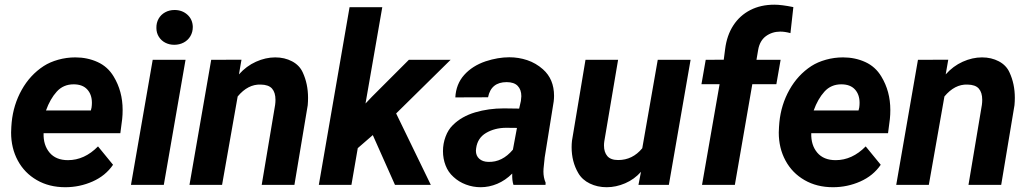

<svg xmlns="http://www.w3.org/2000/svg" viewBox="-20 -781 4351 811"><path d="M457.5 -85Q425.8 -38.6 371.1 -14.4Q316.4 9.8 255.9 9.8Q187.5 9.8 135.5 -20.3Q83.5 -50.3 55.2 -102.8Q26.9 -155.3 26.9 -221.2Q26.9 -229 27.8 -244.6L29.3 -264.2Q36.6 -338.9 71.8 -401.6Q106.9 -464.4 164.6 -502Q190.9 -519 226.1 -528.8Q261.2 -538.6 298.3 -538.6Q349.1 -538.6 392.1 -519Q435.1 -499.5 460 -458Q498 -395.5 498 -316.4Q498 -295.9 496.1 -278.3L488.3 -218.3H164.1Q162.6 -168 189.5 -136.2Q216.3 -104.5 267.1 -104.5Q336.9 -104.5 394 -162.6ZM174.3 -314.5H363.8L366.7 -326.7Q368.2 -336.9 368.2 -346.7Q368.2 -381.8 348.4 -403.3Q328.6 -424.8 291 -424.8Q247.6 -424.8 219.7 -394Q191.9 -363.3 174.3 -314.5Z M717.3 -738.8Q749.5 -738.8 771.5 -719Q793.5 -699.2 794.4 -667.5Q794.4 -645.5 784.2 -628.2Q773.9 -610.8 755.9 -601.3Q737.8 -591.8 715.8 -591.8Q695.3 -591.8 678.2 -600.6Q661.1 -609.4 650.9 -625.7Q640.6 -642.1 640.6 -662.6Q640.1 -684.6 649.9 -701.9Q659.7 -719.2 677.5 -729Q695.3 -738.8 717.3 -738.8ZM763.7 -528.3 671.9 0H533.2L625 -528.3Z M983.9 -373.5 918 0H780.3L872.1 -528.3L1000 -528.8L989.3 -466.8Q1020.5 -502 1061.3 -520.3Q1102.1 -538.6 1142.6 -538.6Q1182.1 -538.6 1213.6 -522Q1245.1 -505.4 1258.8 -475.1Q1281.2 -426.8 1281.2 -367.7Q1281.2 -352.5 1279.8 -336.4L1223.6 0H1085.4L1142.1 -337.9Q1143.6 -349.1 1143.6 -359.4Q1143.6 -390.1 1129.2 -406.7Q1114.7 -423.3 1081.1 -423.8Q1027.3 -425.8 983.9 -373.5Z M1648.4 0 1554.7 -210.4 1491.2 -155.3 1464.4 0H1326.7L1456.5 -750.5H1594.7L1523.9 -343.8L1551.3 -372.6L1707 -528.3H1883.3L1653.3 -301.8L1799.8 0Z M2148.9 0Q2142.6 -18.6 2143.6 -47.9Q2114.7 -19 2080.3 -4.6Q2045.9 9.8 2010.3 9.8Q1978 9.8 1948 -1.5Q1918 -12.7 1895.5 -33.7Q1873 -53.7 1862.1 -82.3Q1851.1 -110.8 1851.1 -142.6Q1851.1 -174.3 1862.1 -203.9Q1873 -233.4 1893.1 -252.9Q1930.2 -289.6 1987.1 -306.4Q2043.9 -323.2 2108.4 -323.2L2172.9 -322.3L2180.2 -354.5Q2182.1 -368.2 2182.1 -374.5Q2182.1 -402.3 2166.7 -418.2Q2151.4 -434.1 2120.1 -434.1Q2054.2 -434.1 2041.5 -370.1L1903.3 -369.6Q1906.2 -425.8 1940.7 -464.4Q1975.1 -502.9 2031.2 -522Q2083.5 -539.1 2131.3 -539.1Q2170.4 -539.1 2207 -526.9Q2243.7 -514.6 2273.4 -488.3Q2320.3 -446.8 2320.3 -376Q2320.3 -365.2 2318.8 -352.5L2280.8 -116.2L2275.9 -68.8Q2275.4 -64.5 2275.4 -56.2Q2275.4 -30.8 2284.7 -9.3L2284.2 0ZM2146.5 -148.9 2163.6 -240.7 2116.7 -241.2Q2069.3 -240.7 2033.2 -219.5Q1997.1 -198.2 1991.2 -154.8Q1990.2 -147.9 1990.2 -144.5Q1990.2 -123 2004.4 -110.4Q2018.6 -97.7 2042.5 -97.2Q2101.6 -95.2 2146.5 -148.9Z M2676.8 0 2687.5 -55.2Q2659.2 -23.4 2620.6 -6.8Q2582 9.8 2542.5 9.8Q2503.4 9.8 2471.2 -5.9Q2439 -21.5 2422.4 -50.3Q2394.5 -98.1 2394.5 -159.2Q2394.5 -172.9 2396 -186.5L2453.1 -528.3H2590.8L2532.7 -185.1Q2531.2 -175.8 2531.2 -166.5Q2531.2 -138.2 2545.4 -121.6Q2559.6 -105 2591.3 -105Q2651.9 -105 2692.9 -154.8L2758.3 -528.3H2897L2805.2 0Z M3259.3 -425.3H3157.7L3084 0H2945.3L3019.5 -425.3H2942.9L2960.9 -528.3L3037.1 -528.8L3043 -574.2Q3050.3 -631.8 3077.6 -673.8Q3105 -715.8 3149.2 -738.5Q3193.4 -761.2 3251 -761.2Q3281.2 -761.2 3331.1 -751L3318.8 -641.1Q3295.4 -647.5 3275.9 -647.5Q3241.7 -647.5 3215.3 -628.4Q3189.5 -609.4 3182.6 -571.3L3175.3 -528.3H3277.3Z M3700.2 -85Q3668.5 -38.6 3613.8 -14.4Q3559.1 9.8 3498.5 9.8Q3430.2 9.8 3378.2 -20.3Q3326.2 -50.3 3297.9 -102.8Q3269.5 -155.3 3269.5 -221.2Q3269.5 -229 3270.5 -244.6L3272 -264.2Q3279.3 -338.9 3314.5 -401.6Q3349.6 -464.4 3407.2 -502Q3433.6 -519 3468.8 -528.8Q3503.9 -538.6 3541 -538.6Q3591.8 -538.6 3634.8 -519Q3677.7 -499.5 3702.6 -458Q3740.7 -395.5 3740.7 -316.4Q3740.7 -295.9 3738.8 -278.3L3731 -218.3H3406.7Q3405.3 -168 3432.1 -136.2Q3459 -104.5 3509.8 -104.5Q3579.6 -104.5 3636.7 -162.6ZM3417 -314.5H3606.4L3609.4 -326.7Q3610.8 -336.9 3610.8 -346.7Q3610.8 -381.8 3591.1 -403.3Q3571.3 -424.8 3533.7 -424.8Q3490.2 -424.8 3462.4 -394Q3434.6 -363.3 3417 -314.5Z M3969.2 -373.5 3903.3 0H3765.6L3857.4 -528.3L3985.4 -528.8L3974.6 -466.8Q4005.9 -502 4046.6 -520.3Q4087.4 -538.6 4127.9 -538.6Q4167.5 -538.6 4199 -522Q4230.5 -505.4 4244.1 -475.1Q4266.6 -426.8 4266.6 -367.7Q4266.6 -352.5 4265.1 -336.4L4209 0H4070.8L4127.4 -337.9Q4128.9 -349.1 4128.9 -359.4Q4128.9 -390.1 4114.5 -406.7Q4100.1 -423.3 4066.4 -423.8Q4012.7 -425.8 3969.2 -373.5Z"/></svg>

Font: Mardoto
Style: Bold Italic
Weight: 700
Italic angle: -12°
Designer: Christian Robertson, Vahan Hovhannisyan
Foundry: Google
Version: Version 1.000